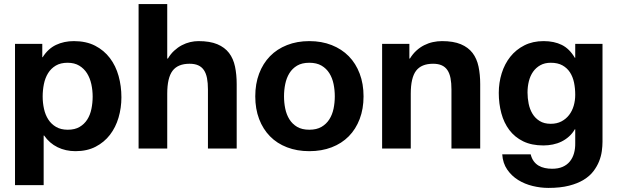

<svg xmlns="http://www.w3.org/2000/svg" viewBox="-20 -734 3058 949"><path d="M189 -517.1V-451.2H190.9Q217.3 -493.2 256.8 -512Q296.4 -530.8 345.2 -530.8Q405.8 -530.8 450 -508.1Q494.1 -485.4 523.2 -447Q552.2 -408.7 566.2 -358.4Q580.1 -308.1 580.1 -252.9Q580.1 -200.7 565.9 -152.6Q551.8 -104.5 523.4 -67.6Q495.1 -30.8 452.6 -8.8Q410.2 13.2 353 13.2Q304.7 13.2 264.6 -6.3Q224.6 -25.9 198.2 -64H195.8V181.2H54.2V-517.1ZM314.9 -92.8Q350.1 -92.8 373.5 -106.7Q397 -120.6 411.4 -143.3Q425.8 -166 431.9 -195.8Q438 -225.6 438 -256.8Q438 -288.1 431.4 -318.1Q424.8 -348.1 410.2 -371.6Q395.5 -395 371.8 -409.4Q348.1 -423.8 314 -423.8Q279.3 -423.8 255.6 -409.7Q231.9 -395.5 217.5 -372.1Q203.1 -348.6 197 -318.6Q190.9 -288.6 190.9 -256.8Q190.9 -225.6 197.5 -195.8Q204.1 -166 218.8 -143.3Q233.4 -120.6 257.1 -106.7Q280.8 -92.8 314.9 -92.8Z M806.6 -713.9V-444.8H810.1Q823.2 -467.3 841.1 -483.6Q858.9 -500 878.9 -510.5Q898.9 -521 919.9 -525.9Q940.9 -530.8 960.9 -530.8Q1017.6 -530.8 1054.2 -515.4Q1090.8 -500 1112.1 -472.2Q1133.3 -444.3 1141.6 -405Q1149.9 -365.7 1149.9 -317.9V0H1007.8V-292Q1007.8 -323.7 1003.2 -347.7Q998.5 -371.6 987.8 -387.5Q977.1 -403.3 959.7 -411.1Q942.4 -418.9 917 -418.9Q859.4 -418.9 833 -384.3Q806.6 -349.6 806.6 -271V0H665V-713.9Z M1241.7 -257.8Q1241.7 -319.8 1260.7 -370.1Q1279.8 -420.4 1314.5 -456.1Q1349.1 -491.7 1398.7 -511.2Q1448.2 -530.8 1508.8 -530.8Q1569.8 -530.8 1619.4 -511.2Q1668.9 -491.7 1703.9 -456.1Q1738.8 -420.4 1757.8 -370.1Q1776.9 -319.8 1776.9 -257.8Q1776.9 -195.8 1757.8 -145.8Q1738.8 -95.7 1703.9 -60.3Q1668.9 -24.9 1619.4 -5.9Q1569.8 13.2 1508.8 13.2Q1448.2 13.2 1398.7 -5.9Q1349.1 -24.9 1314.5 -60.3Q1279.8 -95.7 1260.7 -145.8Q1241.7 -195.8 1241.7 -257.8ZM1383.8 -257.8Q1383.8 -226.6 1389.9 -197Q1396 -167.5 1410.4 -144.3Q1424.8 -121.1 1448.7 -106.9Q1472.7 -92.8 1508.8 -92.8Q1544.9 -92.8 1569.1 -106.9Q1593.3 -121.1 1607.9 -144.3Q1622.6 -167.5 1628.7 -197Q1634.8 -226.6 1634.8 -257.8Q1634.8 -289.1 1628.7 -318.8Q1622.6 -348.6 1607.9 -372.1Q1593.3 -395.5 1569.1 -409.7Q1544.9 -423.8 1508.8 -423.8Q1472.7 -423.8 1448.7 -409.7Q1424.8 -395.5 1410.4 -372.1Q1396 -348.6 1389.9 -318.8Q1383.8 -289.1 1383.8 -257.8Z M2003.4 -517.1V-444.8H2006.3Q2020 -467.3 2037.8 -483.6Q2055.7 -500 2076.4 -510.5Q2097.2 -521 2119.6 -525.9Q2142.1 -530.8 2164.6 -530.8Q2221.2 -530.8 2257.8 -515.4Q2294.4 -500 2315.7 -472.2Q2336.9 -444.3 2345.2 -405Q2353.5 -365.7 2353.5 -317.9V0H2211.4V-292Q2211.4 -323.7 2206.8 -347.7Q2202.1 -371.6 2191.4 -387.5Q2180.7 -403.3 2163.3 -411.1Q2146 -418.9 2120.6 -418.9Q2063 -418.9 2036.6 -384.3Q2010.3 -349.6 2010.3 -271V0H1868.7V-517.1Z M2958 -33.2Q2958 -12.2 2954.6 12.9Q2951.2 38.1 2941.2 63.2Q2931.2 88.4 2913.1 112.3Q2895 136.2 2865.2 154.5Q2835.4 172.9 2792.5 183.8Q2749.5 194.8 2690.4 194.8Q2652.3 194.8 2613 185.3Q2573.7 175.8 2541.3 155.8Q2508.8 135.7 2487.1 104.2Q2465.3 72.8 2462.4 28.8H2603Q2607.9 48.8 2617.9 62.5Q2627.9 76.2 2641.8 84.5Q2655.8 92.8 2672.9 96.4Q2689.9 100.1 2709 100.1Q2739.3 100.1 2761 90.6Q2782.7 81.1 2796.6 64Q2810.5 46.9 2817.1 23.7Q2823.7 0.5 2823.2 -26.9V-95.2H2821.3Q2809.6 -74.7 2792.7 -59.6Q2775.9 -44.4 2755.6 -34.4Q2735.4 -24.4 2712.4 -19.8Q2689.5 -15.1 2666 -15.1Q2607.4 -15.1 2565.7 -35.6Q2523.9 -56.2 2497.3 -91.6Q2470.7 -127 2458 -174.3Q2445.3 -221.7 2445.3 -274.9Q2445.3 -325.2 2459.7 -371.6Q2474.1 -418 2502.2 -453.4Q2530.3 -488.8 2571.8 -509.8Q2613.3 -530.8 2667 -530.8Q2718.8 -530.8 2756.8 -512Q2794.9 -493.2 2821.3 -448.2H2823.2V-517.1H2958ZM2702.1 -122.1Q2732.4 -122.1 2755.1 -134Q2777.8 -146 2793 -165.8Q2808.1 -185.5 2815.7 -211.4Q2823.2 -237.3 2823.2 -265.1Q2823.2 -296.9 2817.4 -325.4Q2811.5 -354 2797.4 -376Q2783.2 -397.9 2760 -410.9Q2736.8 -423.8 2702.1 -423.8Q2672.4 -423.8 2650.6 -411.6Q2628.9 -399.4 2614.7 -379.2Q2600.6 -358.9 2594 -332.3Q2587.4 -305.7 2587.4 -276.9Q2587.4 -249 2593 -221.4Q2598.6 -193.8 2611.8 -171.9Q2625 -149.9 2647.2 -136Q2669.4 -122.1 2702.1 -122.1Z"/></svg>

Font: XB Khoramshahr
Style: Bold
Weight: 700
Designer: Behnam
Foundry: Irmug
Version: Version 8.005 2009